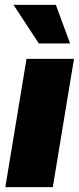

<svg xmlns="http://www.w3.org/2000/svg" viewBox="-20 -772 327 792"><path d="M2 0 89.4 -529.3H285.2L197.8 0ZM140.1 -592.8 35.6 -752H210.4L269 -592.8Z"/></svg>

Font: Inter 24pt Black
Style: Italic
Weight: 900
Italic angle: -9.3988°
Designer: Rasmus Andersson
Foundry: rsms
Version: Version 4.001;git-66647c0bb